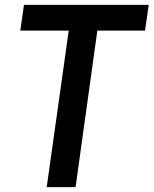

<svg xmlns="http://www.w3.org/2000/svg" viewBox="-20 -765 628 785"><path d="M171 0H289L378 -640H573L588 -745H78L63 -640H261Z"/></svg>

Font: Mluvka SemiBold
Style: Italic
Weight: 600
Italic angle: -8°
Designer: Modified by Jiří Krblich, Original typeface by Gumpita Rahayu
Foundry: Gumpita Rahayu & Jiří Krblich
Version: Version 2.000;Glyphs 3.1.1 (3134)